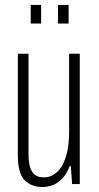

<svg xmlns="http://www.w3.org/2000/svg" viewBox="-20 -743 399 775"><path d="M151 12Q108 12 80 -15Q52 -42 52 -117V-526H95V-124Q95 -103 97.5 -85.5Q100 -68 107 -54.5Q114 -41 126 -34Q138 -27 158 -27Q185 -27 208.5 -47Q232 -67 245.5 -108.5Q259 -150 259 -212V-526H302V0H271L266 -72H261Q249 -41 231.5 -22.5Q214 -4 193.5 4Q173 12 151 12ZM104 -648V-723H146V-648ZM214 -648V-723H257V-648Z"/></svg>

Font: Archivo ExtraCondensed Thin
Style: Regular
Weight: 250
Width: 2
Designer: Hector Gatti
Foundry: Omnibus-Type
Version: Version 2.001